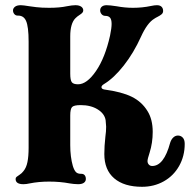

<svg xmlns="http://www.w3.org/2000/svg" viewBox="-20 -698 740 738"><path d="M381 -106Q381 -136 385 -172Q388 -193 388 -211Q388 -218 386 -236Q382 -261 355.5 -277.5Q329 -294 290 -294Q264 -294 257 -286.5Q250 -279 250 -254V-140Q250 -95 260 -60Q265 -44 271.5 -37Q278 -30 290 -30H292Q301 -30 305.5 -24.5Q310 -19 310 -10Q310 -1 302.5 4.5Q295 10 280 10Q272 10 263 9Q254 8 248 7Q211 0 169 0Q129 0 94 7Q81 10 70 10Q40 10 40 -10Q40 -15 43.5 -18Q47 -21 55.5 -26.5Q64 -32 70 -40Q81 -53 85.5 -75Q90 -97 90 -130V-538Q90 -596 80 -618Q71 -638 50 -638H48Q40 -638 35 -644Q30 -650 30 -658Q30 -666 37.5 -672Q45 -678 60 -678Q69 -678 93 -674Q99 -673 119.5 -670.5Q140 -668 169 -668Q209 -668 237 -674Q257 -678 270 -678Q284 -678 292 -672.5Q300 -667 300 -658Q300 -653 296.5 -649Q293 -645 285 -640Q277 -635 270 -628Q250 -608 250 -558V-415Q250 -390 256 -382Q262 -374 280 -374Q314 -374 349 -425Q384 -476 403 -561Q409 -590 409 -606Q409 -623 403 -630Q397 -637 385 -637Q376 -637 370.5 -643.5Q365 -650 365 -658Q365 -667 371.5 -672.5Q378 -678 390 -678Q402 -678 428 -674Q460 -668 491 -668Q527 -668 560 -675Q574 -678 583 -678Q595 -678 601 -672Q607 -666 607 -656Q607 -648 601 -643Q595 -638 586 -633.5Q577 -629 573 -626Q546 -610 522 -557Q494 -495 456 -446.5Q418 -398 380 -375Q370 -369 370 -363Q370 -356 381 -354Q448 -345 486.5 -326Q525 -307 547 -271Q567 -239 567 -191Q567 -149 555 -111Q547 -87 547 -79Q547 -71 552 -65.5Q557 -60 565 -60Q610 -60 634 -149Q638 -162 646 -169.5Q654 -177 664 -177Q675 -177 682.5 -169Q690 -161 690 -145Q690 -98 668.5 -60Q647 -22 609.5 -1Q572 20 526 20Q457 20 419 -12.5Q381 -45 381 -106Z"/></svg>

Font: Raigarh
Style: Bold
Weight: 700
Designer: jaikishan Patel
Foundry: MagicType
Version: Version 1.000